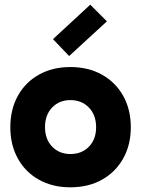

<svg xmlns="http://www.w3.org/2000/svg" viewBox="-20 -787 602 819"><path d="M280 12Q204 12 146 -20.5Q88 -53 56 -111Q24 -169 24 -244Q24 -320 56 -378Q88 -436 146 -468.5Q204 -501 280 -501Q357 -501 415 -468.5Q473 -436 505.5 -378Q538 -320 538 -244Q538 -169 505.5 -111Q473 -53 415 -20.5Q357 12 280 12ZM280 -130Q329 -130 359.5 -161.5Q390 -193 390 -244Q390 -296 359.5 -328Q329 -360 280 -360Q233 -360 202.5 -328.5Q172 -297 172 -245Q172 -193 202.5 -161.5Q233 -130 280 -130ZM275 -548 206 -620 365 -767 436 -696Z"/></svg>

Font: Gabarito
Style: Bold
Weight: 700
Designer: Leandro Assis / Alvaro Franca / Felipe Casaprima
Foundry: Naipe Foundry
Version: Version 1.000